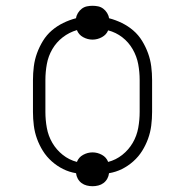

<svg xmlns="http://www.w3.org/2000/svg" viewBox="-20 -597 640 664"><path d="M300 47Q290 47 280 44.5Q270 42 262 36Q254 30 249 21Q244 12 243 2Q219 -2 198 -12.5Q177 -23 159 -39Q141 -55 128.5 -75Q116 -95 108 -117Q100 -139 97 -162.5Q94 -186 94 -210V-320Q94 -344 97 -367.5Q100 -391 108 -413Q116 -435 128.5 -455.5Q141 -476 159 -491.5Q177 -507 198.5 -517.5Q220 -528 243 -534Q244 -543 249.5 -552Q255 -561 263 -567Q271 -573 280.5 -575Q290 -577 300 -577Q310 -577 319.5 -575Q329 -573 337 -567Q345 -561 350.5 -552Q356 -543 357 -534Q380 -528 401.5 -517.5Q423 -507 441 -491.5Q459 -476 471.5 -455.5Q484 -435 492 -413Q500 -391 503 -367.5Q506 -344 506 -320V-210Q506 -186 503 -162.5Q500 -139 492 -117Q484 -95 471.5 -75Q459 -55 441 -39Q423 -23 402 -12.5Q381 -2 357 2Q356 12 351 21Q346 30 338 36Q330 42 320 44.5Q310 47 300 47ZM246 -37Q252 -53 267.5 -61.5Q283 -70 300 -70Q317 -70 332.5 -61.5Q348 -53 354 -37Q381 -44 403 -61.5Q425 -79 439 -103Q453 -127 458 -154.5Q463 -182 463 -210V-320Q463 -348 458 -375Q453 -402 439 -426.5Q425 -451 403 -468Q381 -485 354 -492Q348 -477 332.5 -468.5Q317 -460 300 -460Q283 -460 267.5 -468.5Q252 -477 246 -493Q219 -485 197 -468Q175 -451 161 -427Q147 -403 142 -375.5Q137 -348 137 -320V-210Q137 -182 142 -154.5Q147 -127 161 -103Q175 -79 197 -61.5Q219 -44 246 -37Z"/></svg>

Font: Iosevka Slab XLtEx
Style: Regular
Weight: 200
Width: 7
Monospace: yes
Designer: Belleve Invis
Foundry: Belleve Invis
Version: Version 11.1.0; ttfautohint (v1.8.3)